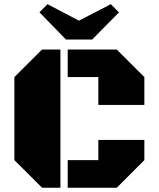

<svg xmlns="http://www.w3.org/2000/svg" viewBox="-20 -880 743 900"><path d="M177.2 0 47.4 -129.4V-518.6L177.2 -647.9H263.2V0ZM440.9 -388.2V-518.6H297.4V-647.9H527.3L656.7 -518.6V-388.2ZM297.4 0V-129.4H440.9V-224.1H656.7V-129.4L527.3 0ZM289.1 -694.8 165 -822.3 202.6 -860.4 350.1 -783.2 499.5 -860.4 537.6 -821.8 412.1 -694.8Z"/></svg>

Font: Black Ops One
Style: Regular
Weight: 400
Designer: James Grieshaber, Eben Sorkin
Foundry: Sorkin Type Co.
Version: Version 1.004; ttfautohint (v1.8.4.7-5d5b)